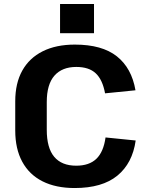

<svg xmlns="http://www.w3.org/2000/svg" viewBox="-20 -934 744 964"><path d="M354.9 10.1Q260.5 10.1 193.7 -23.5Q126.9 -57.1 91.7 -121.9Q56.5 -186.7 56.5 -278.8V-425.2Q56.5 -516.2 91.9 -579.6Q127.3 -642.9 194.4 -676.5Q261.5 -710.1 355.9 -710.1Q492.4 -710.1 566.8 -651.1Q641.2 -592 660.2 -480.7L507.5 -465.4Q495 -533.7 460.8 -565.8Q426.7 -597.9 363.1 -597.9Q291.8 -597.9 253.3 -554.2Q214.8 -510.4 214.8 -421.6V-282.4Q214.8 -191 252.3 -146.6Q289.8 -102.1 362.6 -102.1Q428.1 -102.1 464.1 -136.9Q500 -171.7 509.9 -243.9L661.2 -228.6Q645.2 -114.4 569.2 -52.1Q493.3 10.1 354.9 10.1ZM452 -913.9V-767.4H281.5V-913.9Z"/></svg>

Font: Pathway Extreme 8pt Thin 12pt
Style: Regular
Weight: 100
Version: Version 1.001;gftools[0.9.26]